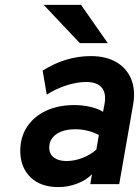

<svg xmlns="http://www.w3.org/2000/svg" viewBox="-20 -752 567 784"><path d="M218.8 12Q145.4 12 104.1 -28.7Q62.8 -69.4 62.8 -136Q62.8 -192.2 90.6 -234.3Q118.4 -276.5 168.2 -299.8Q218 -323 284.6 -323Q317 -323 348.9 -315.7Q380.7 -308.4 400.8 -295.4L406.2 -324Q415.3 -369.6 396.2 -393.4Q377.1 -417.2 332.4 -417.2Q295 -417.2 252.7 -403.9Q210.4 -390.6 171 -365.6L154 -463.6Q201.2 -493.4 250.5 -508.2Q299.8 -523 351 -523Q412.7 -523 454.9 -498.4Q497.2 -473.8 515.5 -429.4Q533.9 -384.9 523.8 -326L466.8 0H348.6L355.6 -40.8Q332.9 -16.8 295.5 -2.4Q258.2 12 218.8 12ZM251.2 -94.4Q282.5 -94.4 315.1 -106.5Q347.6 -118.6 373.4 -141L383.6 -200.6Q365 -211.1 339.9 -217.6Q314.8 -224.2 287.2 -224.2Q254.2 -224.2 230.4 -214.9Q206.6 -205.7 193.8 -188.8Q181 -172 181 -149.4Q181 -123.6 199.9 -109Q218.9 -94.4 251.2 -94.4ZM306 -576 158.6 -732H311L420 -576Z"/></svg>

Font: Overpass
Style: Italic
Weight: 400
Italic angle: -10°
Designer: Delve Withrington, Dave Bailey, Thomas Jockin
Foundry: Delve Fonts LLC
Version: Version 4.000